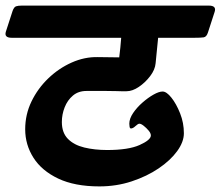

<svg xmlns="http://www.w3.org/2000/svg" viewBox="-78 -645 789 686"><path d="M-57 -532 -33 -606Q-28 -620 -20.5 -622.5Q-13 -625 0 -625H668Q696 -625 689 -603L665 -529Q660 -513 649.5 -511.5Q639 -510 616 -510H487L478 -419Q476 -396 458.5 -373Q441 -350 418 -334.5Q395 -319 374 -319Q362 -319 355.5 -319Q349 -319 337.5 -319.5Q326 -320 302 -320Q278 -320 231 -320Q202 -320 182.5 -303.5Q163 -287 153 -261.5Q143 -236 143 -209Q143 -171 164.5 -149Q186 -127 223 -118Q260 -109 305 -109Q381 -109 421 -127Q461 -145 461 -161Q461 -169 453 -178.5Q445 -188 435.5 -195.5Q426 -203 420 -203Q415 -203 406 -194.5Q397 -186 390 -186Q386 -186 385 -192Q384 -198 384 -203Q384 -221 397.5 -241Q411 -261 431 -278.5Q451 -296 470.5 -307Q490 -318 503 -318Q517 -318 534.5 -296Q552 -274 565.5 -240Q579 -206 579 -169Q579 -138 555 -105Q531 -72 489 -43.5Q447 -15 392.5 3Q338 21 277 21Q189 21 130 -7Q71 -35 41.5 -81.5Q12 -128 12 -183Q12 -236 34.5 -282.5Q57 -329 94.5 -365Q132 -401 178 -421.5Q224 -442 271 -441L348 -440Q350 -457 352 -475.5Q354 -494 355 -510H-36Q-64 -510 -57 -532Z"/></svg>

Font: Alkatra
Style: Regular
Weight: 400
Designer: Suman Bhandary
Version: Version 1.100;gftools[0.9.22]